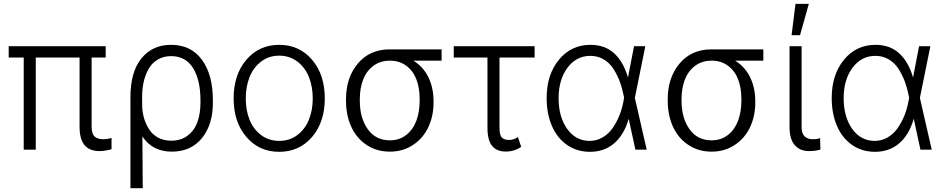

<svg xmlns="http://www.w3.org/2000/svg" viewBox="-20 -789 4985 1012"><path d="M537.1 -545.4V-485.8H462.9V-122.1Q462.9 -83.5 478.8 -69.3Q494.6 -55.2 523.9 -55.2Q546.4 -55.2 567.9 -62V-2.4Q533.2 7.3 503.9 7.3Q399.4 7.3 399.4 -119.6V-485.8H168.5V0H105V-485.8H25.9V-545.4Z M667.5 203.1V-276.9Q667.5 -409.7 725.3 -481.2Q783.2 -552.7 881.8 -552.7Q986.3 -552.7 1044.2 -474.1Q1102.1 -395.5 1102.1 -259.8V-247.6Q1102.1 -131.8 1044.2 -60.8Q986.3 10.3 885.3 10.3Q783.7 10.3 730.5 -69.8L732.4 203.1ZM729.5 -224.1Q731.4 -190.4 741 -160.4Q750.5 -130.4 768.1 -104.2Q785.6 -78.1 815.2 -62.7Q844.7 -47.4 882.8 -47.4Q933.6 -47.4 969 -74.2Q1004.4 -101.1 1020.5 -145.3Q1036.6 -189.5 1036.6 -247.6V-259.8Q1036.6 -367.2 997.6 -430.2Q958.5 -493.2 881.8 -493.2Q842.8 -493.2 813 -476.1Q783.2 -459 765.1 -428.7Q747.1 -398.4 738 -360.1Q729 -321.8 729 -277.3Z M1211.4 -270Q1211.4 -395.5 1278.6 -474.1Q1345.7 -552.7 1451.7 -552.7Q1557.6 -552.7 1624.8 -474.1Q1691.9 -395.5 1691.9 -270Q1691.9 -145.5 1624.8 -67.1Q1557.6 11.2 1451.7 11.2Q1345.7 11.2 1278.6 -67.1Q1211.4 -145.5 1211.4 -270ZM1356.2 -77.1Q1397 -46.4 1451.7 -46.4Q1506.3 -46.4 1547.1 -77.1Q1587.9 -107.9 1608.2 -158Q1628.4 -208 1628.4 -270Q1628.4 -332 1608.4 -382.6Q1588.4 -433.1 1547.4 -464.4Q1506.3 -495.6 1451.7 -495.6Q1397 -495.6 1356.2 -464.4Q1315.4 -433.1 1295.4 -382.6Q1275.4 -332 1275.4 -270Q1275.4 -208 1295.4 -158Q1315.4 -107.9 1356.2 -77.1Z M1803.7 -258.3V-266.1Q1803.7 -380.4 1866.5 -454.6Q1929.2 -528.8 2034.2 -528.8H2307.6V-469.2H2158.7Q2210 -438.5 2237.5 -382.8Q2265.1 -327.1 2265.1 -254.9V-247.6Q2265.1 -177.2 2237.8 -118.9Q2210.4 -60.5 2157.2 -25.1Q2104 10.3 2035.2 10.3Q1965.8 10.3 1912.6 -24.9Q1859.4 -60.1 1831.5 -120.8Q1803.7 -181.6 1803.7 -258.3ZM1876.5 -266.1V-258.3Q1876.5 -167.5 1918.2 -108.4Q1960 -49.3 2035.2 -49.3Q2085 -49.3 2121.1 -77.6Q2157.2 -106 2174.6 -152.8Q2191.9 -199.7 2191.9 -259.8V-268.1Q2191.9 -325.2 2175 -369.9Q2158.2 -414.6 2122.1 -441.9Q2085.9 -469.2 2035.2 -469.2Q1983.9 -469.2 1947.5 -441.7Q1911.1 -414.1 1893.8 -368.9Q1876.5 -323.7 1876.5 -266.1Z M2797.9 -545.4V-485.8H2612.8V-115.2Q2612.8 -75.2 2626 -63.2Q2639.2 -51.3 2663.1 -51.3Q2687.5 -51.3 2710 -66.4L2727.1 -15.1Q2691.9 9.8 2646 9.8Q2597.7 9.8 2573.5 -20.3Q2549.3 -50.3 2549.3 -115.2V-485.8H2371.6V-545.4Z M3087.9 11.2Q3020 10.7 2968.3 -25.4Q2916.5 -61.5 2888.9 -125.7Q2861.3 -189.9 2861.3 -272.5Q2861.3 -395.5 2926 -474.1Q2990.7 -552.7 3091.8 -552.7Q3168.5 -552.7 3217.5 -507.6Q3266.6 -462.4 3290 -380.4L3321.8 -545.4H3381.3L3326.2 -272.9L3388.7 0H3329.1L3293.9 -162.1H3293.5Q3268.6 -76.7 3215.8 -32.5Q3163.1 11.7 3087.9 11.2ZM3269.5 -273.4 3267.6 -283.7Q3259.8 -323.7 3247.1 -358.2Q3234.4 -392.6 3214.1 -424.8Q3193.8 -457 3162.4 -475.8Q3130.9 -494.6 3091.8 -494.6Q3018.1 -494.6 2971.2 -432.1Q2924.3 -369.6 2924.3 -271.5Q2924.3 -172.9 2969.5 -109.6Q3014.6 -46.4 3087.9 -46.4Q3124.5 -46.4 3155.8 -64.5Q3187 -82.5 3208.7 -113.5Q3230.5 -144.5 3245.1 -181.4Q3259.8 -218.3 3267.1 -260.3Z M3499.5 -258.3V-266.1Q3499.5 -380.4 3562.3 -454.6Q3625 -528.8 3730 -528.8H4003.4V-469.2H3854.5Q3905.8 -438.5 3933.3 -382.8Q3960.9 -327.1 3960.9 -254.9V-247.6Q3960.9 -177.2 3933.6 -118.9Q3906.2 -60.5 3853 -25.1Q3799.8 10.3 3731 10.3Q3661.6 10.3 3608.4 -24.9Q3555.2 -60.1 3527.3 -120.8Q3499.5 -181.6 3499.5 -258.3ZM3572.3 -266.1V-258.3Q3572.3 -167.5 3614 -108.4Q3655.8 -49.3 3731 -49.3Q3780.8 -49.3 3816.9 -77.6Q3853 -106 3870.4 -152.8Q3887.7 -199.7 3887.7 -259.8V-268.1Q3887.7 -325.2 3870.8 -369.9Q3854 -414.6 3817.9 -441.9Q3781.7 -469.2 3731 -469.2Q3679.7 -469.2 3643.3 -441.7Q3606.9 -414.1 3589.6 -368.9Q3572.3 -323.7 3572.3 -266.1Z M4152.3 -603.5 4172.9 -768.6H4243.2L4196.8 -603.5ZM4141.6 -545.4H4205.1V-118.2Q4205.1 -85 4221.4 -70.1Q4237.8 -55.2 4262.7 -55.2Q4286.6 -55.2 4302.7 -61L4304.2 -0.5Q4278.3 7.3 4243.2 7.3Q4196.8 7.3 4169.2 -23.9Q4141.6 -55.2 4141.6 -118.2Z M4590.3 11.2Q4522.5 10.7 4470.7 -25.4Q4418.9 -61.5 4391.4 -125.7Q4363.8 -189.9 4363.8 -272.5Q4363.8 -395.5 4428.5 -474.1Q4493.2 -552.7 4594.2 -552.7Q4670.9 -552.7 4720 -507.6Q4769 -462.4 4792.5 -380.4L4824.2 -545.4H4883.8L4828.6 -272.9L4891.1 0H4831.5L4796.4 -162.1H4795.9Q4771 -76.7 4718.3 -32.5Q4665.5 11.7 4590.3 11.2ZM4772 -273.4 4770 -283.7Q4762.2 -323.7 4749.5 -358.2Q4736.8 -392.6 4716.6 -424.8Q4696.3 -457 4664.8 -475.8Q4633.3 -494.6 4594.2 -494.6Q4520.5 -494.6 4473.6 -432.1Q4426.8 -369.6 4426.8 -271.5Q4426.8 -172.9 4471.9 -109.6Q4517.1 -46.4 4590.3 -46.4Q4627 -46.4 4658.2 -64.5Q4689.5 -82.5 4711.2 -113.5Q4732.9 -144.5 4747.6 -181.4Q4762.2 -218.3 4769.5 -260.3Z"/></svg>

Font: Interop Light
Style: Regular
Weight: 300
Designer: Rasmus Andersson, Google, Jang Haemin
Foundry: jhaemin
Version: Version 1.007